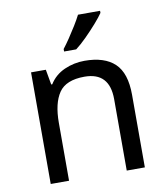

<svg xmlns="http://www.w3.org/2000/svg" viewBox="-85 -837 788 908"><g transform="rotate(-10 309.0 -383.0)"><path d="M343 -546Q439 -546 488 -499.5Q537 -453 537 -349V0H450V-343Q450 -472 330 -472Q241 -472 207 -422Q173 -372 173 -278V0H85V-536H156L169 -463H174Q200 -505 246 -525.5Q292 -546 343 -546ZM457 -756Q445 -738 420 -709.5Q395 -681 366.5 -652.5Q338 -624 314 -606H256V-618Q271 -637 288.5 -663Q306 -689 323 -716.5Q340 -744 351 -766H457Z"/></g></svg>

Font: Noto Sans Ogham
Style: Regular
Weight: 400
Designer: Monotype Design Team
Foundry: Monotype Imaging Inc.
Version: Version 2.001; ttfautohint (v1.8.4.7-5d5b)